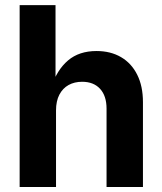

<svg xmlns="http://www.w3.org/2000/svg" viewBox="-20 -748 650 768"><path d="M204.1 -306.2V0H58.6V-727.5H202.1V-400.4H185.5Q208 -468.8 252.2 -506.3Q296.4 -543.9 366.2 -543.9Q422.4 -543.9 464.1 -519.5Q505.9 -495.1 528.8 -449.2Q551.8 -403.3 551.8 -339.4V0H406.2V-313.5Q406.2 -364.3 380.4 -392.6Q354.5 -420.9 308.6 -420.9Q277.8 -420.9 254.4 -408Q231 -395 217.5 -369.4Q204.1 -343.8 204.1 -306.2Z"/></svg>

Font: Inter 20pt
Style: Bold
Weight: 700
Version: Version 4.001;git-66647c0bb